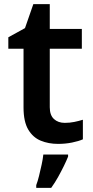

<svg xmlns="http://www.w3.org/2000/svg" viewBox="-20 -681 446 922"><path d="M291 -91Q315 -91 337 -95.5Q359 -100 378 -106V-12Q358 -3 326 3.5Q294 10 259 10Q213 10 175.5 -5.5Q138 -21 115.5 -59Q93 -97 93 -165V-447H20V-502L100 -546L140 -661H219V-542H373V-447H219V-166Q219 -128 239 -109.5Q259 -91 291 -91ZM307 71Q299 91 286.5 116.5Q274 142 259 169Q244 196 226 221H154V208Q161 190 167.5 163.5Q174 137 180 109.5Q186 82 188 61H307Z"/></svg>

Font: Noto Sans Tangsa SemiBold
Style: Regular
Weight: 600
Version: Version 1.504